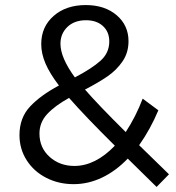

<svg xmlns="http://www.w3.org/2000/svg" viewBox="-20 -724 695 759"><path d="M599 15 485 -97Q438 -48 383.5 -22Q329 4 271 4Q212 4 163 -21Q114 -46 85.5 -90.5Q57 -135 57 -190Q57 -258 98.5 -302.5Q140 -347 213 -386Q177 -433 160 -472.5Q143 -512 143 -550Q143 -618 192 -661Q241 -704 319 -704Q394 -704 441 -664Q488 -624 488 -561Q488 -516 464.5 -481.5Q441 -447 405.5 -422.5Q370 -398 316 -370Q366 -312 477 -202Q517 -263 544 -334L606 -288Q575 -214 530 -150L648 -35ZM276 -418Q343 -453 377.5 -484Q412 -515 412 -560Q412 -598 387 -621Q362 -644 320 -644Q274 -644 246.5 -617.5Q219 -591 219 -551Q219 -496 276 -418ZM434 -148Q316 -265 253 -337Q197 -306 166.5 -273Q136 -240 136 -196Q136 -140 176 -104Q216 -68 274 -68Q357 -68 434 -148Z"/></svg>

Font: Gontserrat
Style: Regular
Weight: 400
Designer: Julieta Ulanovsky
Foundry: Julieta Ulanovsky
Version: Version 6.001